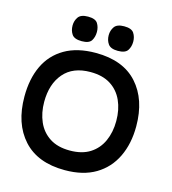

<svg xmlns="http://www.w3.org/2000/svg" viewBox="-111 -824 833 929"><g transform="rotate(15 306.0 -359.5)"><path d="M298 14Q162 14 90 -65.5Q18 -145 18 -280Q18 -369 49 -434.5Q80 -500 142.5 -536.5Q205 -573 298 -573Q435 -573 506.5 -493.5Q578 -414 578 -280Q578 -193 546 -126.5Q514 -60 452 -23Q390 14 298 14ZM297 -84Q358 -84 398 -109.5Q438 -135 458 -179.5Q478 -224 478 -280Q478 -337 458 -381.5Q438 -426 398 -451.5Q358 -477 297 -477Q209 -477 163 -423Q117 -369 117 -280Q117 -225 136.5 -180.5Q156 -136 196 -110Q236 -84 297 -84ZM216 -610Q179 -610 166.5 -628.5Q154 -647 154 -672Q154 -696 167 -714.5Q180 -733 216 -733Q253 -733 264.5 -714.5Q276 -696 276 -672Q276 -647 264.5 -628.5Q253 -610 216 -610ZM397 -610Q361 -610 348 -628.5Q335 -647 335 -672Q335 -696 348 -714.5Q361 -733 397 -733Q434 -733 446 -714.5Q458 -696 458 -672Q458 -647 446 -628.5Q434 -610 397 -610Z"/></g></svg>

Font: Darker Grotesque Light
Style: Bold
Weight: 700
Version: Version 1.000;gftools[0.9.28]